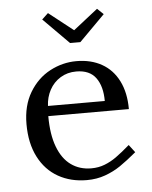

<svg xmlns="http://www.w3.org/2000/svg" viewBox="-48 -646 553 698"><g transform="rotate(-5 229.0 -297.5)"><path d="M40 -210.6Q40 -278.2 68.9 -326.4Q97.9 -374.6 143.9 -398.9Q190 -423.2 240.4 -423.2Q293.4 -423.2 332.9 -401Q372.4 -378.8 394 -335.8Q415.6 -292.9 415.6 -232.9H121.5Q121.5 -165.9 138.7 -120.6Q155.9 -75.2 187.2 -52.8Q218.6 -30.2 261.2 -30.2Q287.4 -30.2 309.8 -38.9Q332.2 -47.5 352.7 -62.1Q373.1 -76.6 403.6 -102.8L424.9 -74.8Q390.2 -45.9 364.6 -28.5Q339 -11.1 308.3 -0.1Q277.6 11 241.4 11Q182.6 11 137 -14.8Q91.4 -40.6 65.7 -90.7Q40 -140.8 40 -210.6ZM236.6 -385.8Q204.2 -385.8 178.9 -370.2Q153.5 -354.6 139.2 -328.1Q124.9 -301.5 123.6 -269.9H330.9Q331 -323.1 308.3 -354.4Q285.6 -385.8 236.6 -385.8ZM223.6 -490.8 130.1 -584.8 152.9 -606.2 242.4 -535.8 331.9 -606.2 354.6 -584.8 261.1 -490.8Z"/></g></svg>

Font: Didactic
Style: Regular
Weight: 400
Designer: Tyler Finck
Foundry: Etcetera Type Co
Version: Version 3.007;FEAKit 1.0